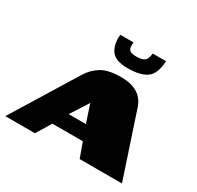

<svg xmlns="http://www.w3.org/2000/svg" viewBox="-176 -809 996 971"><g transform="rotate(30 321.5 -323.5)"><path d="M-35 0 195 -374Q221 -416 261 -440Q301 -464 375 -464Q433 -464 470 -441.5Q507 -419 522 -374L646 0H399L368 -86H190L138 0ZM237 -169H338L306 -265Q305 -268 304.5 -271Q304 -274 304 -274Q304 -274 302.5 -271Q301 -268 299 -265ZM379 -519Q306 -519 281.5 -555Q257 -591 263 -647H340Q336 -614 346.5 -603Q357 -592 389 -592Q419 -592 434 -602.5Q449 -613 452 -647H530Q526 -571 489 -545Q452 -519 379 -519Z"/></g></svg>

Font: Genos Black
Style: Italic
Weight: 900
Italic angle: -8°
Version: Version 1.010